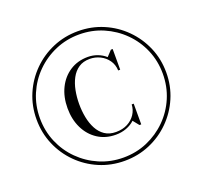

<svg xmlns="http://www.w3.org/2000/svg" viewBox="-131 -911 1132 1072"><g transform="rotate(-20 435.0 -375.0)"><path d="M444 -158Q483.5 -158 513 -173.5Q542.5 -189 559.5 -215Q576.5 -241 578 -273H590V-150H579.5L551 -185.5Q530.5 -166 501.2 -155Q472 -144 438 -144Q377 -144 331 -174Q285 -204 259.5 -256.2Q234 -308.5 234 -375Q234 -442 259.5 -494Q285 -546 331 -576Q377 -606 438 -606Q467.5 -606 494.8 -595.8Q522 -585.5 542.5 -567L573.5 -600H584V-477H572Q570.5 -512 552.2 -537.8Q534 -563.5 505.2 -577.8Q476.5 -592 444 -592Q405 -592 378 -573.8Q351 -555.5 334.5 -524.5Q318 -493.5 310.5 -454.8Q303 -416 303 -375Q303 -334 310.5 -295.2Q318 -256.5 334.5 -225.5Q351 -194.5 378 -176.2Q405 -158 444 -158ZM435 -760Q515 -760 584.8 -730.2Q654.5 -700.5 707.5 -647.5Q760.5 -594.5 790.5 -524.8Q820.5 -455 820.5 -375Q820.5 -295 790.5 -225.2Q760.5 -155.5 707.5 -102.5Q654.5 -49.5 584.8 -19.8Q515 10 435 10Q355 10 285.2 -19.8Q215.5 -49.5 162.5 -102.5Q109.5 -155.5 79.8 -225.2Q50 -295 50 -375Q50 -455 79.8 -524.8Q109.5 -594.5 162.5 -647.5Q215.5 -700.5 285.2 -730.2Q355 -760 435 -760ZM435 -9.5Q511 -9.5 577 -38Q643 -66.5 693.2 -116.5Q743.5 -166.5 771.8 -233Q800 -299.5 800 -375Q800 -451 771.8 -517.2Q743.5 -583.5 693.2 -633.5Q643 -683.5 577 -712Q511 -740.5 435 -740.5Q359.5 -740.5 293.2 -712Q227 -683.5 176.8 -633.5Q126.5 -583.5 98.2 -517.2Q70 -451 70 -375Q70 -299.5 98.2 -233Q126.5 -166.5 176.8 -116.5Q227 -66.5 293.2 -38Q359.5 -9.5 435 -9.5Z"/></g></svg>

Font: Bodoni Moda
Style: Regular
Weight: 400
Designer: Owen Earl
Foundry: indestructible type
Version: Version 2.005